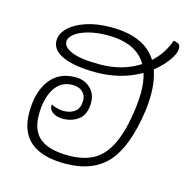

<svg xmlns="http://www.w3.org/2000/svg" viewBox="-93 -693 800 795"><g transform="rotate(15 307.5 -295.0)"><path d="M585 -567Q583 -548 562 -519Q541 -490 507 -463Q523 -418 523 -361Q523 -321 518 -287Q496 -131 434 -61Q372 9 252 9Q55 9 55 -158Q55 -244 93 -296Q131 -348 204 -348Q241 -348 266.5 -324.5Q292 -301 292 -263Q292 -213 264 -190.5Q236 -168 194 -168Q169 -168 151.5 -180.5Q134 -193 137 -214Q146 -208 162 -204Q178 -200 188 -200Q221 -200 239.5 -215.5Q258 -231 258 -263Q258 -285 242.5 -299.5Q227 -314 200 -314Q149 -314 122.5 -270.5Q96 -227 96 -159Q96 -90 135.5 -58.5Q175 -27 257 -27Q323 -27 366 -51.5Q409 -76 436 -133Q463 -190 476 -287Q481 -329 481 -355Q481 -402 470 -438Q384 -389 279 -389Q188 -389 137.5 -411Q87 -433 87 -474Q87 -504 113 -529.5Q139 -555 185.5 -570.5Q232 -586 292 -586Q436 -586 490 -499Q536 -541 556 -599Q573 -597 580 -590Q587 -583 585 -567ZM455 -472Q411 -550 287 -550Q241 -550 205.5 -540.5Q170 -531 150 -516Q130 -501 128 -486Q124 -459 162.5 -442Q201 -425 284 -425Q383 -425 455 -472Z"/></g></svg>

Font: Krub ExtraLight
Style: Italic
Weight: 275
Italic angle: -8°
Designer: Ekaluck Peanpanawate
Foundry: Cadson Demak Co.,Ltd.
Version: Version 1.000; ttfautohint (v1.6)